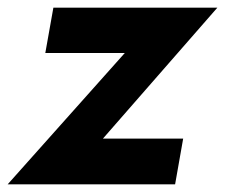

<svg xmlns="http://www.w3.org/2000/svg" viewBox="-36 -480 586 500"><path d="M289 -342H82L103 -460H530L232 -119H441L420 0H-16Z"/></svg>

Font: Jost* 600 Semi
Style: Italic
Weight: 600
Italic angle: -10°
Version: Version 3.500